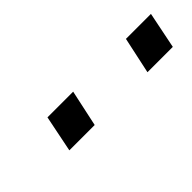

<svg xmlns="http://www.w3.org/2000/svg" viewBox="1 -864 391 391"><g transform="rotate(-45 197.0 -668.5)"><path d="M305 -629 322 -708H394L378 -629ZM80 -629 96 -708H170L153 -629Z"/></g></svg>

Font: Saira Expanded
Style: Italic
Weight: 400
Width: 7
Italic angle: -12°
Designer: Hector Gatti with collaboration of the Omnibus-Type team
Foundry: Omnibus-Type
Version: Version 1.101